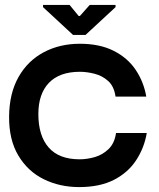

<svg xmlns="http://www.w3.org/2000/svg" viewBox="-20 -751 645 781"><path d="M302 10Q223 10 158 -22Q93 -54 54.5 -118.5Q16 -183 17 -278Q18 -372 55.5 -438Q93 -504 158 -538.5Q223 -573 305 -573Q386 -573 443 -544Q500 -515 532.5 -466Q565 -417 575 -358H450Q444 -400 420 -421.5Q396 -443 364.5 -451Q333 -459 305 -459Q222 -459 179 -414Q136 -369 136 -287Q136 -199 178 -151Q220 -103 304 -103Q334 -103 365.5 -112Q397 -121 421.5 -144.5Q446 -168 452 -210H577Q567 -150 534 -99.5Q501 -49 443.5 -19.5Q386 10 302 10ZM277 -609 155 -722V-731H263L300 -686H305L345 -731H450V-722L328 -609Z"/></svg>

Font: Darker Grotesque Light ExtraBold
Style: Regular
Weight: 800
Version: Version 1.000;gftools[0.9.28]